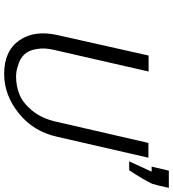

<svg xmlns="http://www.w3.org/2000/svg" viewBox="27 -864 854 949"><g transform="rotate(90 454.5 -390.0)"><path d="M154 -247 255 -697H334L229 -238Q215 -184 223 -143Q234 -69 307 -51Q331 -42 359 -42Q406 -42 448 -59Q490 -76 528 -122.5Q566 -169 582 -240L687 -696H760L656 -243Q630 -127 540 -55Q450 17 346 17Q232 17 180 -58Q128 -133 154 -247ZM804 -712 824 -797H909L898 -748L889 -715Q869 -672 822 -601H778L829 -712Z"/></g></svg>

Font: Coval
Style: ExtraLight Italic
Weight: 200
Foundry: Context Ltd
Version: Version 001.000